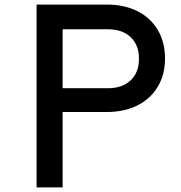

<svg xmlns="http://www.w3.org/2000/svg" viewBox="-20 -820 790 840"><path d="M140 -800H448Q524 -800 581.5 -771Q639 -742 670.5 -688.5Q702 -635 702 -564Q702 -494 670.5 -441Q639 -388 581.5 -359Q524 -330 448 -330H254V0H140ZM588 -563Q588 -623 551.5 -657.5Q515 -692 452 -692H254V-434H452Q515 -434 551.5 -468.5Q588 -503 588 -563Z"/></svg>

Font: Martian Mono VF sWd Rg
Style: Regular
Weight: 400
Width: 6
Monospace: yes
Designer: Roman Shamin
Foundry: Evil Martians
Version: Version 1.100